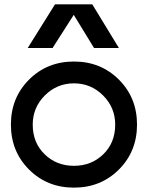

<svg xmlns="http://www.w3.org/2000/svg" viewBox="-20 -847 678 880"><path d="M525 -627H411L318 -779L221 -627H107L232 -827H403ZM113 -70Q30 -153 30 -276Q30 -399 113 -482Q196 -565 319 -565Q442 -565 525 -482Q608 -399 608 -276Q608 -153 525 -70Q442 13 319 13Q196 13 113 -70ZM130 -276Q130 -193 184.5 -140Q239 -87 319 -87Q399 -87 453.5 -140Q508 -193 508 -276Q508 -354 452.5 -409.5Q397 -465 319 -465Q241 -465 185.5 -409.5Q130 -354 130 -276Z"/></svg>

Font: Edgecutting Lite Medium
Style: Medium
Weight: 500
Designer: RandomMaerks (Nguyen Gia Bao)
Version: Version 1.0